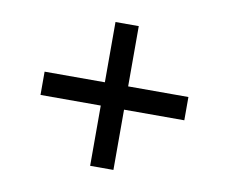

<svg xmlns="http://www.w3.org/2000/svg" viewBox="-58 -619 708 593"><g transform="rotate(10 296.0 -322.5)"><path d="M259 -286H70V-359H259V-548H332V-359H521V-286H332V-97H259Z"/></g></svg>

Font: ukorean15
Style: Book
Weight: 400
Designer: Jelle Bosma - Monotype Design Team
Foundry: Monotype Imaging Inc.
Version: Version 2.003